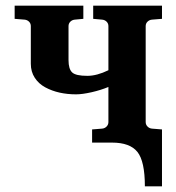

<svg xmlns="http://www.w3.org/2000/svg" viewBox="-20 -508 628 684"><path d="M557.1 155.8H496.1Q496.1 66.4 469.5 33.2Q442.9 0 378.9 0H308.1V-46.9L344.2 -49.8Q353.5 -50.8 359.9 -57.4Q366.2 -64 366.2 -73.2V-198.2Q339.4 -187 306.2 -179.4Q272.9 -171.9 251 -171.9Q220.2 -171.9 192.6 -178Q165 -184.1 141.4 -196.8Q117.7 -209.5 103.8 -231Q89.8 -252.4 89.8 -280.8V-415Q89.8 -424.3 83.5 -430.7Q77.1 -437 67.9 -438L32.2 -440.9V-487.8H276.9V-440.9L246.1 -438Q236.8 -437 230.5 -430.7Q224.1 -424.3 224.1 -415V-293.9Q224.1 -262.2 237.1 -250Q250 -237.8 291 -237.8Q325.2 -237.8 366.2 -257.8V-415Q366.2 -424.3 359.9 -430.7Q353.5 -437 344.2 -438L312 -440.9V-487.8H557.1V-440.9L521 -438Q511.7 -437 505.4 -430.7Q499 -424.3 499 -415V-73.2Q499 -64 505.4 -57.4Q511.7 -50.8 521 -49.8L557.1 -46.9Z"/></svg>

Font: Veleka
Style: Bold
Weight: 700
Designer: Stefan Peev, Context Ltd, 2016; SIL International, 1997-2014.
Foundry: Stefan Peev, Context Ltd, 2016
Version: Version 1.000